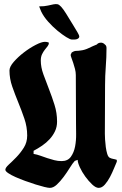

<svg xmlns="http://www.w3.org/2000/svg" viewBox="-20 -907 594 932"><path d="M198 -704Q207 -704 216 -701L217 -698Q217 -690 211 -682.5Q205 -675 197.5 -665.5Q190 -656 184 -643.5Q178 -631 178 -613Q178 -581 190.5 -546.5Q203 -512 217.5 -475Q232 -438 244.5 -398.5Q257 -359 257 -317Q257 -291 247 -270Q237 -249 221 -231.5Q205 -214 184.5 -200Q164 -186 143 -175V-160Q160 -157 176.5 -151Q193 -145 209.5 -139.5Q226 -134 243.5 -129.5Q261 -125 279 -125Q309 -125 324 -146Q339 -167 344.5 -196Q350 -225 349.5 -256.5Q349 -288 349 -308L348 -543Q348 -557 344 -572.5Q340 -588 335.5 -601.5Q331 -615 327 -625.5Q323 -636 323 -641L328 -652Q340 -660 349.5 -660Q359 -660 372 -662Q391 -664 411.5 -674Q432 -684 450 -691Q457 -700 471 -700Q476 -700 481.5 -697Q487 -694 489 -691Q497 -686 497 -674Q497 -629 493.5 -584Q490 -539 490 -494L489 -258Q489 -248 490 -230Q491 -212 493.5 -193.5Q496 -175 500.5 -160Q505 -145 513 -141Q521 -137 530 -135.5Q539 -134 547 -131V-122Q542 -111 533.5 -90Q525 -69 514 -48Q503 -27 489 -11Q475 5 459 5Q445 5 427.5 -11.5Q410 -28 394 -50Q378 -72 367.5 -95Q357 -118 357 -131L343 -126Q332 -114 318.5 -92Q305 -70 289 -48.5Q273 -27 256 -11Q239 5 222 5Q214 5 195.5 0.5Q177 -4 153 -11.5Q129 -19 103 -28.5Q77 -38 55.5 -47.5Q34 -57 20 -66.5Q6 -76 6 -83Q6 -93 22.5 -108Q39 -123 59 -143.5Q79 -164 95.5 -190Q112 -216 112 -249Q112 -291 98.5 -330.5Q85 -370 69 -409Q53 -448 39.5 -486.5Q26 -525 26 -565Q26 -583 47 -607Q68 -631 96 -652.5Q124 -674 153 -689Q182 -704 198 -704ZM170 -876Q196 -876 212.5 -880Q229 -884 240 -886Q251 -888 259 -886.5Q267 -885 277 -874Q287 -863 300.5 -841.5Q314 -820 337 -782Q343 -771 349 -762Q355 -753 361 -741Q367 -730 363.5 -724.5Q360 -719 353.5 -717Q347 -715 339.5 -715Q332 -715 329 -715Q321 -715 301.5 -727Q282 -739 259 -758Q236 -777 214 -801.5Q192 -826 180 -851Q177 -858 174.5 -864.5Q172 -871 170 -876Z"/></svg>

Font: CAT Schmalfette Thannhaeuser
Style: Regular
Weight: 700
Designer: Peter Wiegel nach Herbert Thanhaeuser 1939/40
Foundry: CAT-Fonts, Peter Wiegel
Version: Version 1.000